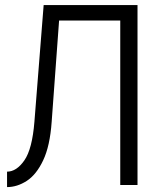

<svg xmlns="http://www.w3.org/2000/svg" viewBox="-20 -743 647 771"><path d="M532.2 -722.7V0H462.9V-660.6H217.3L187.5 -253.9Q180.7 -156.7 153.3 -99.1Q126 -41.5 87.4 -16.6Q48.8 8.3 8.3 8.3V-53.7Q46.4 -53.7 77.9 -99.1Q109.4 -144.5 118.2 -253.9L155.3 -722.7Z"/></svg>

Font: Giphurs Light
Style: Regular
Weight: 300
Version: Version 0.920; ttfautohint (v1.8.4.7-5d5b)